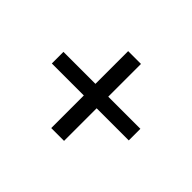

<svg xmlns="http://www.w3.org/2000/svg" viewBox="-109 -816 900 900"><g transform="rotate(45 341.5 -366.0)"><path d="M597 -404C597 -404 384 -404 384 -404C384 -404 384 -621 384 -621C384 -621 299 -621 299 -621C299 -621 299 -404 299 -404C299 -404 87 -404 87 -404C87 -404 87 -327 87 -327C87 -327 299 -327 299 -327C299 -327 299 -111 299 -111C299 -111 384 -111 384 -111C384 -111 384 -327 384 -327C384 -327 597 -327 597 -327C597 -327 597 -404 597 -404Z"/></g></svg>

Font: Girnar Poppins
Style: Regular
Weight: 500
Designer: Ninad Kale (Devanagari), Jonny Pinhorn (Latin)
Foundry: Indian Type Foundry
Version: ""